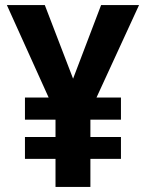

<svg xmlns="http://www.w3.org/2000/svg" viewBox="-20 -734 574 754"><path d="M267 -425 156 -714H7L171 -351H78V-264H198V-196H78V-110H198V0H335V-110H455V-196H335V-264H455V-351H359L526 -714H377Z"/></svg>

Font: Noto Sans Arabic UI SmCn
Style: Bold
Weight: 700
Width: 4
Designer: Monotype Design Team, Nadine Chahine and Nizar Qandah
Foundry: Monotype Imaging Inc.
Version: Version 2.010